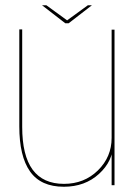

<svg xmlns="http://www.w3.org/2000/svg" viewBox="-20 -705 531 731"><path d="M405 0H416V-592H405V-107.5ZM64.5 -593H53.5V-224Q53.5 -110 94.5 -52Q135.5 6 223 6Q303.5 6 357 -43Q410.5 -92 410.5 -156.5L405 -180Q405 -107.5 352.8 -56.2Q300.5 -5 223.5 -5Q144 -5 104.2 -59Q64.5 -113 64.5 -222ZM228.5 -616.5H241.5L330 -685H314.5L235.5 -627.5L156.5 -685H140Z"/></svg>

Font: Anybody Thin Thin
Style: Regular
Weight: 250
Version: Version 1.113;gftools[0.9.25]